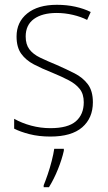

<svg xmlns="http://www.w3.org/2000/svg" viewBox="-20 -559 449 800"><path d="M367 -133Q367 -67 322.5 -28.5Q278 10 190 10Q142 10 103 0Q64 -10 39 -23V-64Q71 -46 110 -35.5Q149 -25 190 -25Q263 -25 296 -53.5Q329 -82 329 -133Q329 -167 312.5 -188Q296 -209 266.5 -224.5Q237 -240 198 -256Q155 -273 121.5 -290.5Q88 -308 68.5 -335Q49 -362 49 -407Q49 -467 93.5 -503Q138 -539 217 -539Q258 -539 294 -531Q330 -523 358 -509L343 -476Q318 -489 284 -497Q250 -505 216 -505Q156 -505 121.5 -480Q87 -455 87 -407Q87 -374 102.5 -353.5Q118 -333 147 -319Q176 -305 215 -289Q256 -271 290.5 -253.5Q325 -236 346 -208Q367 -180 367 -133ZM246 69Q238 105 221.5 146Q205 187 184 221H162V213Q169 196 178.5 168.5Q188 141 195.5 111.5Q203 82 206 61H246Z"/></svg>

Font: Noto Sans Armenian SemiCondensed ExtraLight
Style: Regular
Weight: 200
Width: 4
Designer: Monotype Design Team
Foundry: Monotype Imaging Inc.
Version: Version 2.008; ttfautohint (v1.8.4.7-5d5b)